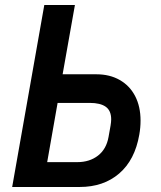

<svg xmlns="http://www.w3.org/2000/svg" viewBox="-20 -745 640 765"><path d="M156.5 -725H278.5L229.5 -449H364Q417.5 -449 457.2 -426.2Q497 -403.5 518.5 -362Q540 -320.5 540 -264.5Q540 -236.5 535 -208.5Q517.5 -107.5 455 -53.8Q392.5 0 297.5 0H28.5ZM412.5 -199.5 420.5 -244.5Q423 -259.5 423 -269.5Q423 -304 401.5 -319.5Q380 -335 337.5 -335H209.5L168 -99H288Q337 -99 370.5 -125Q404 -151 412.5 -199.5Z"/></svg>

Font: JuliaMono
Style: Bold Italic
Weight: 700
Italic angle: -9°
Monospace: yes
Designer: cormullion
Foundry: corm
Version: Version 0.057; ttfautohint (v1.8.4)